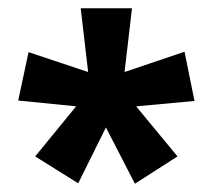

<svg xmlns="http://www.w3.org/2000/svg" viewBox="-20 -782 514 464"><path d="M299 -762 281 -608 426 -657 450 -538 309 -525 409 -404 306 -338 236 -474 169 -339 65 -404 164 -525 24 -539 49 -656 193 -608 175 -762Z"/></svg>

Font: Noto Sans Khmer UI Condensed
Style: Bold
Weight: 700
Width: 3
Designer: Danh Hong and the Monotype Design Team
Foundry: Monotype Imaging Inc.
Version: Version 2.002; ttfautohint (v1.8.4.7-5d5b)